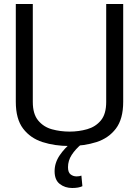

<svg xmlns="http://www.w3.org/2000/svg" viewBox="-20 -720 695 960"><path d="M59 -211V-700H144V-210Q144 -150 171 -117.5Q198 -85 240 -73.5Q282 -62 328 -62Q374 -62 416 -74Q458 -86 484.5 -118Q511 -150 511 -210V-700H596V-211Q596 -125 559.5 -77Q523 -29 462 -9.5Q401 10 327 10Q254 10 193 -9.5Q132 -29 95.5 -77Q59 -125 59 -211ZM341 220Q305 220 279 200Q253 180 253 136Q253 94 278.5 56.5Q304 19 341 -10L388 0Q357 26 338.5 54.5Q320 83 320 116Q320 142 333 152Q346 162 363 162Q377 162 387 158L392 211Q373 220 341 220Z"/></svg>

Font: Georama
Style: Regular
Weight: 400
Designer: Jean-Baptiste Levee
Foundry: Production Type
Version: Version 1.000